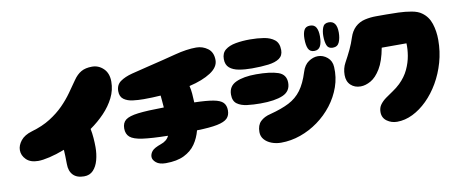

<svg xmlns="http://www.w3.org/2000/svg" viewBox="-65 -999 3029 1269"><g transform="rotate(-10 1450.0 -365.0)"><path d="M133 -161Q81 -161 53 -188.5Q25 -216 25 -252Q25 -284 49.5 -315Q74 -346 125 -361Q198 -382 251 -415.5Q304 -449 342.5 -488Q381 -527 410 -568Q439 -609 464 -645Q488 -680 517 -696.5Q546 -713 590 -713Q634 -713 666.5 -681.5Q699 -650 699 -594Q699 -537 673.5 -486Q648 -435 605.5 -390.5Q563 -346 510 -309Q516 -279 518.5 -246.5Q521 -214 521 -185Q521 -139 510 -98.5Q499 -58 475.5 -33Q452 -8 414 -8Q365 -8 340 -34.5Q315 -61 315 -108Q315 -138 314 -161.5Q313 -185 312 -204Q257 -183 210 -172Q163 -161 133 -161Z M961 0Q918 0 896 -18.5Q874 -37 874 -57Q874 -77 888.5 -95Q903 -113 949 -129Q991 -143 1006 -176Q896 -178 836 -186.5Q776 -195 752.5 -215.5Q729 -236 729 -273Q729 -311 753 -330Q777 -349 838 -356.5Q899 -364 1011 -365Q1009 -387 1007.5 -408Q1006 -429 1004 -446Q948 -442 890 -442Q853 -442 817 -446.5Q781 -451 757 -468.5Q733 -486 733 -523Q733 -565 763.5 -587Q794 -609 844 -622Q894 -635 953 -649Q1066 -676 1146 -697Q1226 -718 1290 -718Q1333 -718 1367.5 -692.5Q1402 -667 1402 -614Q1402 -567 1347.5 -531.5Q1293 -496 1203 -475Q1209 -451 1211.5 -422.5Q1214 -394 1215 -363Q1297 -361 1343 -352.5Q1389 -344 1407 -325Q1425 -306 1425 -273Q1425 -239 1405.5 -219.5Q1386 -200 1337.5 -190Q1289 -180 1201 -178Q1188 -128 1160.5 -88Q1133 -48 1084.5 -24Q1036 0 961 0Z M1630 -518Q1583 -518 1543.5 -525Q1504 -532 1480.5 -552Q1457 -572 1457 -611Q1457 -651 1483 -672Q1509 -693 1553 -701Q1597 -709 1649 -709Q1699 -709 1742.5 -702Q1786 -695 1813.5 -673Q1841 -651 1841 -604Q1841 -567 1814.5 -548.5Q1788 -530 1740.5 -524Q1693 -518 1630 -518ZM1735 -1Q1701 -1 1671 -12.5Q1641 -24 1623 -45Q1605 -66 1605 -95Q1605 -141 1630 -165.5Q1655 -190 1698 -200Q1775 -220 1825.5 -246Q1876 -272 1909 -316.5Q1942 -361 1965 -435Q1979 -481 2010 -501.5Q2041 -522 2072 -522Q2107 -522 2135.5 -498Q2164 -474 2166 -433Q2170 -364 2147.5 -300Q2125 -236 2083 -181.5Q2041 -127 1985 -86.5Q1929 -46 1865 -23.5Q1801 -1 1735 -1ZM1645 -280Q1599 -280 1557 -285Q1515 -290 1489 -309Q1463 -328 1463 -371Q1463 -428 1514 -451.5Q1565 -475 1649 -475Q1744 -475 1796.5 -457Q1849 -439 1849 -383Q1849 -326 1796 -303Q1743 -280 1645 -280ZM2180 -560Q2150 -560 2140.5 -584.5Q2131 -609 2131 -647Q2131 -679 2141 -704.5Q2151 -730 2182 -730Q2236 -730 2236 -653Q2236 -615 2224 -587.5Q2212 -560 2180 -560ZM2056 -560Q2027 -560 2016 -583.5Q2005 -607 2005 -650Q2005 -687 2016 -708.5Q2027 -730 2056 -730Q2085 -730 2097 -708.5Q2109 -687 2109 -649Q2109 -607 2097 -583.5Q2085 -560 2056 -560Z M2514 -4Q2476 -4 2446 -25.5Q2416 -47 2416 -86Q2416 -115 2431 -135.5Q2446 -156 2469.5 -173Q2493 -190 2519.5 -207.5Q2546 -225 2569 -247Q2609 -286 2630 -331Q2651 -376 2658.5 -421Q2666 -466 2664 -504H2498Q2482 -416 2451.5 -366Q2421 -316 2385.5 -296Q2350 -276 2317 -276Q2277 -276 2251 -300.5Q2225 -325 2225 -368Q2225 -413 2245 -449Q2265 -485 2286 -529Q2303 -565 2316 -605.5Q2329 -646 2356 -672Q2384 -698 2421 -706.5Q2458 -715 2496.5 -715Q2535 -715 2566 -715Q2601 -715 2647 -713.5Q2693 -712 2735 -704.5Q2777 -697 2801 -679Q2842 -650 2858.5 -599.5Q2875 -549 2875 -490Q2875 -412 2854.5 -340Q2834 -268 2798.5 -207Q2763 -146 2717 -100.5Q2671 -55 2619 -29.5Q2567 -4 2514 -4Z"/></g></svg>

Font: Cherry Bomb One
Style: Regular
Weight: 400
Designer: satsuyako
Foundry: satsuyako
Version: Version 4.100; ttfautohint (v1.8.3)